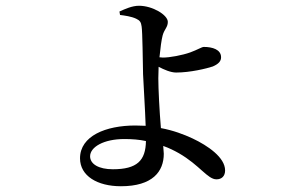

<svg xmlns="http://www.w3.org/2000/svg" viewBox="-20 -590 1040 667"><path d="M397 -538C413 -536 436 -533 453 -525C466 -519 470 -513 472 -498C475 -480 476 -377 477 -332C479 -286 484 -213 486 -153L450 -154C348 -154 258 -118 258 -40C258 21 318 57 400 57C510 57 549 6 549 -56L547 -83C567 -76 585 -67 601 -58C674 -16 701 33 732 33C750 33 762 22 762 2C762 -43 702 -84 649 -109C619 -123 582 -137 539 -145C534 -203 530 -282 530 -318L531 -358C550 -348 573 -338 592 -338C641 -338 698 -352 719 -359C740 -368 748 -378 748 -391C748 -418 718 -427 688 -427C681 -427 666 -417 641 -408C613 -398 570 -390 546 -390L534 -391C537 -422 541 -452 545 -467C551 -489 563 -495 563 -514C563 -538 510 -570 463 -570C439 -570 415 -559 395 -550ZM487 -100C486 -32 456 -2 372 -2C323 -2 293 -20 293 -47C293 -79 340 -107 412 -107C439 -107 464 -105 487 -100Z"/></svg>

Font: Noto Serif JP Medium
Style: Regular
Weight: 500
Designer: Ryoko NISHIZUKA 西塚涼子 (kana & ideographs); Frank Grießhammer (Latin, Greek & Cyrillic); Wenlong ZHANG 张文龙 (bopomofo); San
Foundry: Adobe
Version: Version 2.001;hotconv 1.1.0;makeotfexe 2.6.0